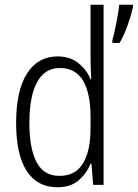

<svg xmlns="http://www.w3.org/2000/svg" viewBox="-20 -780 581 810"><path d="M222 10Q137 10 92.5 -59Q48 -128 48 -262Q48 -398 94 -470Q140 -542 223 -542Q276 -542 311 -513.5Q346 -485 362 -446H365Q364 -468 363 -488.5Q362 -509 362 -527V-760H417V0H373L366 -89H362Q345 -48 311.5 -19Q278 10 222 10ZM231 -38Q298 -38 330 -90.5Q362 -143 362 -240V-286Q362 -386 330.5 -439.5Q299 -493 232 -493Q169 -493 136.5 -433.5Q104 -374 104 -261Q104 -153 134.5 -95.5Q165 -38 231 -38ZM541 -751Q537 -731 528 -702Q519 -673 507.5 -645Q496 -617 484 -599H454V-610Q457 -619 461.5 -638.5Q466 -658 470.5 -681.5Q475 -705 478.5 -726Q482 -747 483 -760H541Z"/></svg>

Font: Noto Sans Lao Condensed Light
Style: Regular
Weight: 300
Width: 3
Designer: Monotype Design Team
Foundry: Monotype Imaging Inc.
Version: Version 2.003; ttfautohint (v1.8.4.7-5d5b)